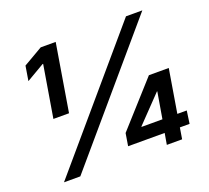

<svg xmlns="http://www.w3.org/2000/svg" viewBox="-123 -881 1128 1036"><g transform="rotate(-20 440.5 -363.5)"><path d="M479.4 -136.4 704.2 -386.4H818.2L777 -137.8H831L820.7 -64.6H764.9L754.3 0H666.5L677.6 -64.6H467.7ZM76 0 696.7 -727.3H790.5L169.7 0ZM96.2 -663 207 -727.3H293L229 -340.9H139.2L188.9 -639.2H185.7L82.4 -578.8ZM571.7 -137.8H691.4L717 -289.1H714.8L571.7 -140.3Z"/></g></svg>

Font: Inter P Semi Bold
Style: Italic
Weight: 600
Italic angle: 9.39999°
Designer: Rasmus Andersson
Foundry: rsms
Version: Version 3.018;git-588b23468